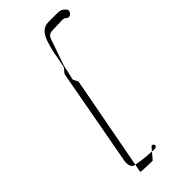

<svg xmlns="http://www.w3.org/2000/svg" viewBox="-252 -771 882 882"><g transform="rotate(-45 189.0 -330.5)"><path d="M179 -533C177 -522 160 -512 157 -500C156 -499 71 -26 70 -25C67 -7 72 18 90 20C117 25 147 30 180 31C181 32 203 32 204 33C212 34 221 29 221 23C222 17 216 10 207 12L163 64C147 64 131 64 117 63L94 62C84 61 93 61 86 59L178 -429C180 -441 165 -452 167 -463C171 -483 177 -499 179 -518C182 -534 206 -599 211 -613C211 -615 221 -640 221 -642C227 -662 233 -683 254 -684C254 -685 322 -686 322 -687C336 -688 341 -683 348 -678C362 -665 386 -690 375 -705L368 -712C360 -721 349 -725 332 -725H274C235 -725 217 -694 206 -657C198 -631 192 -609 188 -579C185 -565 182 -551 179 -533Z"/></g></svg>

Font: Photofail
Style: It
Weight: 400
Foundry: Cannot Into Space Fonts
Version: Version 0.97